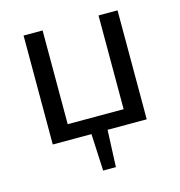

<svg xmlns="http://www.w3.org/2000/svg" viewBox="-99 -575 778 829"><g transform="rotate(-15 290.0 -161.0)"><path d="M500 -487H415V-68H165V-487H80V0H253L261 165H318L325 0H500Z"/></g></svg>

Font: SnT
Style: Regular
Weight: 400
Designer: Natanael Gama
Version: Version 1.001;PS 001.001;hotconv 1.0.70;makeotf.lib2.5.58329